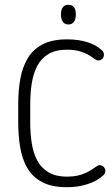

<svg xmlns="http://www.w3.org/2000/svg" viewBox="-20 -770 466 800"><path d="M106 -337Q106 -380 112 -420.5Q118 -461 134 -493Q150 -525 180.5 -544Q211 -563 261 -563Q323 -563 369 -528Q382 -518 389 -518Q399 -518 406 -525Q413 -532 413 -542Q413 -553 405 -560Q381 -583 343.5 -594.5Q306 -606 260 -606Q197 -606 157 -585Q117 -564 95 -526.5Q73 -489 64.5 -440.5Q56 -392 56 -337V-260Q56 -205 64 -156.5Q72 -108 93.5 -70.5Q115 -33 155 -11.5Q195 10 259 10Q306 10 345.5 -3Q385 -16 410 -39Q419 -46 419 -57Q419 -67 412 -74.5Q405 -82 395 -82Q389 -82 375 -72Q358 -59 339.5 -50.5Q321 -42 302 -38Q283 -34 260 -34Q211 -34 180.5 -53Q150 -72 134 -103.5Q118 -135 112 -175Q106 -215 106 -258ZM265 -750Q250 -750 242 -740Q234 -730 234 -710Q234 -690 242 -679Q250 -668 265 -668Q280 -668 288 -679Q296 -690 296 -710Q296 -730 288 -740Q280 -750 265 -750Z"/></svg>

Font: Beiruti Light
Style: Regular
Weight: 300
Designer: Arlette Boutros
Foundry: Boutros
Version: Version 1.41